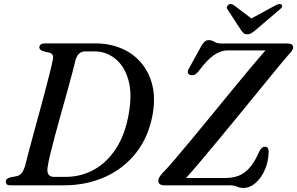

<svg xmlns="http://www.w3.org/2000/svg" viewBox="-20 -914 1466 947"><path d="M8.5 -18Q8.5 -34 32.5 -39.5L61.5 -45Q75 -47.5 84.8 -57.8Q94.5 -68 103.5 -95Q109.5 -120.5 120.8 -162.5Q132 -204.5 146 -256.2Q160 -308 175 -362.5Q190 -417 203.2 -467.5Q216.5 -518 226.5 -558Q236.5 -598 240.5 -620Q247.5 -649 222 -654.5L195.5 -661Q174 -667 174 -680Q174 -700 204 -700H449.5Q519.5 -700 577.5 -675.8Q635.5 -651.5 675 -605.8Q714.5 -560 730.8 -496.2Q747 -432.5 733.5 -353Q714 -241 652.5 -162Q591 -83 498.8 -41.5Q406.5 0 295 0H31.5Q18 0 13.2 -5.2Q8.5 -10.5 8.5 -18ZM302 -41.5Q380 -41.5 444.8 -77.8Q509.5 -114 554 -184Q598.5 -254 615.5 -355.5Q633 -456 612 -524Q591 -592 546.2 -626.2Q501.5 -660.5 447.5 -660.5H399.5Q366 -660.5 353 -619.5Q348 -597 337 -556Q326 -515 311.8 -463.5Q297.5 -412 282 -356.8Q266.5 -301.5 252.5 -249.5Q238.5 -197.5 228.5 -156Q218.5 -114.5 215 -90.5Q207 -41.5 247 -41.5ZM1112 0H791Q761 0 761 -23Q761 -32.5 767.5 -42.5Q774 -52.5 783.5 -62.5Q803.5 -82.5 841.5 -126.8Q879.5 -171 928.2 -230Q977 -289 1029.8 -353.5Q1082.5 -418 1133 -479.5Q1183.5 -541 1224.5 -589.8Q1265.5 -638.5 1289.5 -665.5H1105Q1068 -665.5 1033.8 -641.2Q999.5 -617 959 -562Q938 -536.5 917 -545Q896 -552.5 915.5 -582.5L973.5 -688Q983 -703.5 990.5 -709.8Q998 -716 1009 -716Q1025 -716 1037.2 -707.8Q1049.5 -699.5 1074.5 -699.5H1396.5Q1426 -699.5 1426 -679.5Q1426 -671.5 1418.8 -662Q1411.5 -652.5 1400 -640.5Q1384.5 -623 1349.2 -580Q1314 -537 1266.2 -478.5Q1218.5 -420 1165.5 -355.2Q1112.5 -290.5 1061.2 -228.5Q1010 -166.5 967 -115.8Q924 -65 897.5 -36H1090.5Q1125 -36 1154.2 -46.2Q1183.5 -56.5 1209.5 -84.8Q1235.5 -113 1259 -167.5Q1271.5 -190.5 1286 -190.5Q1305 -190.5 1305 -167Q1304.5 -118 1286.5 -77Q1268.5 -36 1240.5 -11.5Q1212.5 13 1180.5 13Q1162.5 13 1149.2 6.5Q1136 0 1112 0ZM1241.5 -766.5Q1229.5 -756.5 1220.2 -750.8Q1211 -745 1199.5 -745Q1187.5 -745 1181.2 -750.8Q1175 -756.5 1168 -766.5L1102 -868Q1097 -875 1099.5 -881.2Q1102 -887.5 1107 -891Q1119.5 -898.5 1133.5 -888.5L1220 -823L1340.5 -888.5Q1361 -898.5 1369 -891Q1372.5 -887.5 1371 -881.2Q1369.5 -875 1360.5 -868Z"/></svg>

Font: Fraunces 9pt S000
Style: Italic
Weight: 400
Italic angle: -16°
Version: Version 1.000; ttfautohint (v1.8.3)